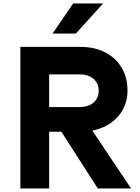

<svg xmlns="http://www.w3.org/2000/svg" viewBox="-20 -1065 790 1085"><path d="M95.1 -800H434.6Q513.9 -800 574 -769.4Q634.2 -738.7 667.3 -682.6Q700.5 -626.5 700.5 -552.6Q700.5 -485.3 666.5 -432.6Q632.5 -380 572.1 -350.3Q511.6 -320.7 434.6 -320.7H257.7V0H95.1ZM309.8 -347.3H488.3L720.5 0H532.6ZM537.8 -552.2Q537.8 -594.1 508.4 -619.4Q478.9 -644.7 428.7 -644.7H257.7V-459.8H428.7Q478.9 -459.8 508.4 -485.1Q537.8 -510.4 537.8 -552.2ZM393.1 -1045.3H562.5L408.8 -875.5H277.2Z"/></svg>

Font: Martian Mono sWd Rg
Style: Regular
Weight: 400
Width: 6
Monospace: yes
Designer: Roman Shamin
Foundry: Evil Martians
Version: Version 1.000